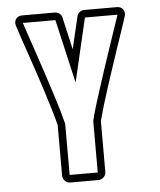

<svg xmlns="http://www.w3.org/2000/svg" viewBox="-52 -765 675 810"><g transform="rotate(-5 285.5 -360.0)"><path d="M473 -720Q490 -720 499 -708Q508 -696 503 -679Q495 -654 484 -621.5Q473 -589 460 -551Q447 -512 432.5 -468.5Q418 -425 404.5 -383.5Q391 -342 380.5 -306Q370 -270 364 -247V-32Q364 -19 354.5 -9.5Q345 0 332 0H213Q200 0 190.5 -9.5Q181 -19 181 -32V-246Q175 -271 164 -307.5Q153 -344 140 -385.5Q127 -427 112.5 -470Q98 -513 85 -551Q72 -587 61 -621Q50 -655 42 -679Q37 -696 46 -708Q55 -720 72 -720H210Q221 -720 230 -713Q239 -706 241 -695L272 -559L304 -695Q306 -706 315 -713Q324 -720 335 -720ZM335 -688 272 -418 210 -688H72Q81 -662 93 -626Q105 -590 119 -549Q133 -508 147 -465Q161 -422 174 -382Q187 -342 197 -307.5Q207 -273 213 -249V-32H332V-249Q337 -273 347.5 -307.5Q358 -342 371 -382Q384 -422 398 -465Q412 -508 426 -549Q440 -590 452 -626Q464 -662 473 -688Z"/></g></svg>

Font: Lichte PostBus
Style: Regular
Weight: 400
Designer: Peter Wiegel
Version: Version 1.001